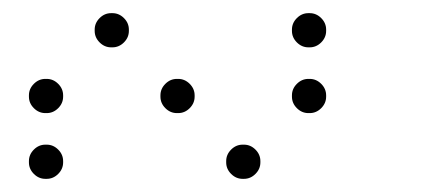

<svg xmlns="http://www.w3.org/2000/svg" viewBox="-20 -696 640 292"><path d="M149 -676Q139 -676 131.5 -668.5Q124 -661 124 -651V-649Q124 -639 131.5 -631.5Q139 -624 149 -624H151Q161 -624 168.5 -631.5Q176 -639 176 -649V-651Q176 -661 168.5 -668.5Q161 -676 151 -676ZM449 -676Q439 -676 431.5 -668.5Q424 -661 424 -651V-649Q424 -639 431.5 -631.5Q439 -624 449 -624H451Q461 -624 468.5 -631.5Q476 -639 476 -649V-651Q476 -661 468.5 -668.5Q461 -676 451 -676ZM49 -576Q39 -576 31.5 -568.5Q24 -561 24 -551V-549Q24 -539 31.5 -531.5Q39 -524 49 -524H51Q61 -524 68.5 -531.5Q76 -539 76 -549V-551Q76 -561 68.5 -568.5Q61 -576 51 -576ZM249 -576Q239 -576 231.5 -568.5Q224 -561 224 -551V-549Q224 -539 231.5 -531.5Q239 -524 249 -524H251Q261 -524 268.5 -531.5Q276 -539 276 -549V-551Q276 -561 268.5 -568.5Q261 -576 251 -576ZM449 -576Q439 -576 431.5 -568.5Q424 -561 424 -551V-549Q424 -539 431.5 -531.5Q439 -524 449 -524H451Q461 -524 468.5 -531.5Q476 -539 476 -549V-551Q476 -561 468.5 -568.5Q461 -576 451 -576ZM49 -476Q39 -476 31.5 -468.5Q24 -461 24 -451V-449Q24 -439 31.5 -431.5Q39 -424 49 -424H51Q61 -424 68.5 -431.5Q76 -439 76 -449V-451Q76 -461 68.5 -468.5Q61 -476 51 -476ZM349 -476Q339 -476 331.5 -468.5Q324 -461 324 -451V-449Q324 -439 331.5 -431.5Q339 -424 349 -424H351Q361 -424 368.5 -431.5Q376 -439 376 -449V-451Q376 -461 368.5 -468.5Q361 -476 351 -476Z"/></svg>

Font: Doto Rounded
Style: Regular
Weight: 400
Monospace: yes
Version: Version 1.000